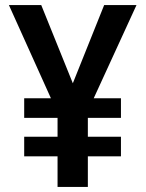

<svg xmlns="http://www.w3.org/2000/svg" viewBox="-20 -734 572 754"><path d="M266 -407 389 -714H516L348 -348H455V-271H325V-197H455V-120H325V0H206V-120H75V-197H206V-271H75V-348H180L15 -714H142Z"/></svg>

Font: Noto Sans Lao SemiCondensed SemiBold
Style: Regular
Weight: 600
Width: 4
Designer: Monotype Design Team
Foundry: Monotype Imaging Inc.
Version: Version 2.003; ttfautohint (v1.8.4.7-5d5b)